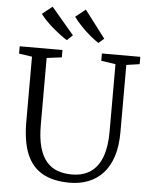

<svg xmlns="http://www.w3.org/2000/svg" viewBox="-63 -1036 862 1096"><g transform="rotate(5 367.5 -488.0)"><path d="M378 8Q282 8 220.8 -27Q159.5 -62 130.2 -134Q101 -206 101 -316.5V-690L26 -701V-743H271V-701L185 -690V-308Q185 -230 199.8 -178.2Q214.5 -126.5 241.5 -96Q268.5 -65.5 305 -52.8Q341.5 -40 385.5 -40Q449.5 -40 492.8 -69.5Q536 -99 557.8 -157.2Q579.5 -215.5 579.5 -301V-689L497 -701V-743H717V-701L641.5 -690V-305Q641.5 -223.5 622 -164.5Q602.5 -105.5 566.8 -67.2Q531 -29 483 -10.5Q435 8 378 8ZM290.5 -801.5Q273.5 -812 253 -827.2Q232.5 -842.5 211 -860.8Q189.5 -879 170 -898.8Q150.5 -918.5 136 -938.5L193.5 -984.5L323 -832L291.5 -801.5ZM471 -801.5Q448.5 -816 422.5 -837.8Q396.5 -859.5 371.2 -885.8Q346 -912 326.5 -938.5L384 -984.5L503 -828L472 -801.5Z"/></g></svg>

Font: Merriweather 24pt Light
Style: Regular
Weight: 300
Designer: Eben Sorkin
Foundry: Eben Sorkin
Version: Version 2.100